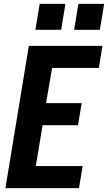

<svg xmlns="http://www.w3.org/2000/svg" viewBox="-20 -972 558 992"><path d="M8 0 129 -735H509L491 -621H249L218 -439H402L383 -325H200L165 -114H407L388 0ZM496 -818H363L385 -952H518ZM296 -818H163L185 -952H318Z"/></svg>

Font: Iosevka SS04 Heavy Oblique
Style: Regular
Weight: 900
Italic angle: -9°
Monospace: yes
Designer: Belleve Invis
Foundry: Belleve Invis
Version: Version 19.0.0; ttfautohint (v1.8.4)